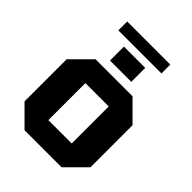

<svg xmlns="http://www.w3.org/2000/svg" viewBox="-235 -952 1071 1071"><g transform="rotate(45 300.0 -417.0)"><path d="M40 -114V-446L154 -560H446L560 -446V-114L446 0H154ZM208 -134H392V-426H208ZM216 -612V-722H384V-612ZM130 -764V-834H470V-764Z"/></g></svg>

Font: Tektur
Style: Bold
Weight: 700
Designer: Adam Jagosz
Foundry: Adam Jagosz
Version: Version 1.005;gftools[0.9.30]